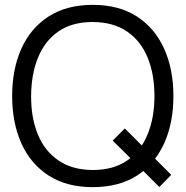

<svg xmlns="http://www.w3.org/2000/svg" viewBox="-20 -755 764 790"><path d="M635.5 14.5 569.5 -51.5Q557 -41.5 543.5 -32.5Q469.5 15 361.5 15Q254 15 180 -32.8Q106 -80.5 68 -165Q30 -249.5 30 -360Q30 -470.5 68 -555Q106 -639.5 180 -687.2Q254 -735 361.5 -735Q469.5 -735 543.2 -687.2Q617 -639.5 655.2 -555Q693.5 -470.5 693.5 -360Q693.5 -249.5 655.5 -165Q639.5 -130.5 618 -102L684.5 -35.5ZM361.5 -55.5Q446 -55.5 502.5 -94Q509.5 -99 516.5 -104.5L443.5 -176.5L493.5 -226.5L563.5 -156.5Q577 -177 587 -201.5Q615.5 -270 615.5 -360Q615.5 -450 587.2 -518.5Q559 -587 502.5 -625.5Q446 -664 361.5 -664.5Q277 -664.5 221 -626Q165 -587.5 136.8 -518.8Q108.5 -450 108 -360Q108 -358.5 108 -357Q108 -269 136 -201.2Q164 -133.5 220.5 -94.8Q277 -56 361.5 -55.5Z"/></svg>

Font: Cns Manrope
Style: Regular
Weight: 400
Designer: Mikhail Sharanda
Foundry: Mikhail Sharanda
Version: Version 4.504